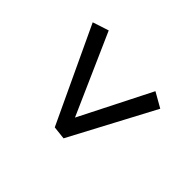

<svg xmlns="http://www.w3.org/2000/svg" viewBox="-87 -549 619 619"><g transform="rotate(-45 222.5 -239.5)"><path d="M340 -64 52 -217 57 -262 383 -415 401 -360 109 -231 110 -246 369 -115Z"/></g></svg>

Font: Rasa
Style: Italic
Weight: 400
Italic angle: -7.10001°
Designer: Anna Giedrys (Yrsa+Rasa design), David Brezina (Yrsa art-direction, Rasa art-direction, design)
Foundry: Rosetta Type Foundry
Version: Version 2.004